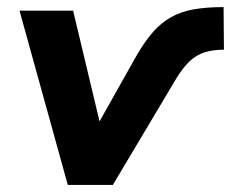

<svg xmlns="http://www.w3.org/2000/svg" viewBox="-20 -521 651 541"><path d="M171 0 35 -491H186L270 -139H238L364 -363Q387 -403 410 -429.5Q433 -456 461 -472Q489 -488 525 -494.5Q561 -501 610 -501L611 -381Q580 -381 556.5 -373.5Q533 -366 514.5 -348.5Q496 -331 478 -302L298 0Z"/></svg>

Font: Nunito Sans 12pt ExtraBold
Style: Italic
Weight: 800
Italic angle: -9°
Designer: Vernon Adams
Foundry: Vernon Adams
Version: Version 3.101;gftools[0.9.27]